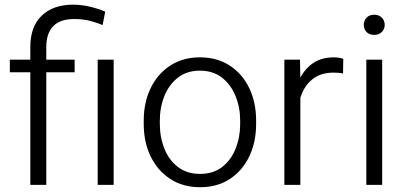

<svg xmlns="http://www.w3.org/2000/svg" viewBox="-20 -780 1715 810"><path d="M107.9 0V-581.5Q107.9 -668 156.2 -714.1Q204.6 -760.3 288.6 -760.3Q321.8 -760.3 355.5 -752.7Q389.2 -745.1 423.8 -731L413.1 -674.3Q388.2 -684.6 359.4 -692.1Q330.6 -699.7 293 -699.7Q233.9 -699.7 204.6 -669.7Q175.3 -639.6 175.3 -581.5V0ZM294.9 -475.1H21.5V-528.3H294.9ZM459.5 0H392.1V-528.3H459.5Z M586.4 -271.5Q586.4 -348.1 615.7 -408.4Q645 -468.8 698.2 -503.4Q751.5 -538.1 823.2 -538.1Q896 -538.1 949.2 -503.4Q1002.4 -468.8 1031.5 -408.4Q1060.5 -348.1 1060.5 -271.5V-256.8Q1060.5 -180.2 1031.5 -119.9Q1002.4 -59.6 949.5 -24.9Q896.5 9.8 824.2 9.8Q752 9.8 698.5 -24.9Q645 -59.6 615.7 -119.9Q586.4 -180.2 586.4 -256.8ZM654.3 -256.8Q654.3 -200.7 673.6 -152.6Q692.9 -104.5 730.7 -75.4Q768.6 -46.4 824.2 -46.4Q879.4 -46.4 917 -75.4Q954.6 -104.5 973.9 -152.6Q993.2 -200.7 993.2 -256.8V-271.5Q993.2 -327.1 973.6 -375Q954.1 -422.9 916.5 -452.4Q878.9 -481.9 823.2 -481.9Q768.1 -481.9 730.5 -452.4Q692.9 -422.9 673.6 -375Q654.3 -327.1 654.3 -271.5Z M1247.1 0H1179.7V-528.3H1245.6L1247.1 -441.9ZM1427.2 -470.2Q1416.5 -472.2 1407.2 -472.9Q1397.9 -473.6 1386.2 -473.6Q1338.4 -473.6 1305.9 -451.4Q1273.4 -429.2 1256.1 -391.1Q1238.8 -353 1236.3 -305.7L1213.4 -295.9Q1213.4 -363.8 1232.2 -418.5Q1251 -473.1 1289.8 -505.6Q1328.6 -538.1 1389.2 -538.1Q1399.4 -538.1 1411.1 -536.1Q1422.9 -534.2 1428.2 -531.7Z M1558.6 -717.8Q1579.1 -717.8 1591.1 -705.3Q1603 -692.9 1603 -674.8Q1603 -657.7 1591.1 -645.3Q1579.1 -632.8 1558.6 -632.8Q1537.6 -632.8 1526.1 -645.3Q1514.6 -657.7 1514.6 -674.8Q1514.6 -692.4 1526.1 -705.1Q1537.6 -717.8 1558.6 -717.8ZM1592.3 0H1525.4V-528.3H1592.3Z"/></svg>

Font: Heebo Light
Style: Regular
Weight: 300
Designer: Oded Ezer
Foundry: Ezer Type House
Version: Version 3.100